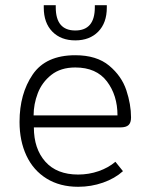

<svg xmlns="http://www.w3.org/2000/svg" viewBox="-20 -707 578 737"><path d="M55 -239Q55 -347 105.5 -421Q156 -495 269 -495Q351 -495 399 -455Q447 -415 465 -360.5Q483 -306 483 -256Q483 -236 473.5 -227Q464 -218 442 -218H110Q110 -136 154 -86.5Q198 -37 280 -37Q321 -37 358.5 -50Q396 -63 423 -86L452 -50Q421 -22 375.5 -6Q330 10 280 10Q210 10 159 -21.5Q108 -53 81.5 -109.5Q55 -166 55 -239ZM431 -264Q431 -341 390.5 -394.5Q350 -448 269 -448Q213 -448 177 -419.5Q141 -391 125 -349Q109 -307 109 -264ZM148 -678V-687H194V-679Q194 -590 269 -590Q344 -590 344 -679V-687H390V-678Q390 -619 357 -585.5Q324 -552 269 -552Q214 -552 181 -585.5Q148 -619 148 -678Z"/></svg>

Font: Niramit ExtraLight
Style: Regular
Weight: 200
Designer: Katatrad Aksorn Co.,Ltd.
Foundry: Cadson Demak Co.,Ltd.
Version: Version 1.000; ttfautohint (v1.6)